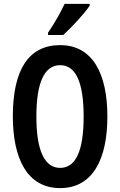

<svg xmlns="http://www.w3.org/2000/svg" viewBox="-20 -957 617 987"><path d="M441 -928V-937H312C291 -892 263 -842 227 -789V-777H305C349 -817 415 -888 441 -928ZM532 -358C532 -577 457 -725 289 -725C129 -725 46 -601 46 -359C46 -142 120 10 289 10C457 10 532 -139 532 -358ZM167 -358C167 -532 208 -622 289 -622C369 -622 410 -535 410 -358C410 -180 369 -94 289 -94C209 -94 167 -183 167 -358Z"/></svg>

Font: Noto Sans Myanmar ExtraCondensed SemiBold
Style: Regular
Weight: 600
Width: 2
Designer: Monotype Design Team
Foundry: Monotype Imaging Inc.
Version: Version 2.107